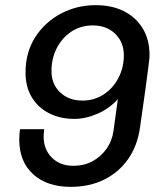

<svg xmlns="http://www.w3.org/2000/svg" viewBox="-20 -716 640 746"><path d="M254.5 10Q162.8 10 108.8 -39Q54.8 -88 54.8 -174Q54.8 -193 57.8 -214H151.8Q150.8 -204.5 150.1 -197.8Q149.5 -191 149.5 -185.5Q149.5 -135.8 181.2 -103.8Q213 -71.8 265.2 -71.8Q305.8 -71.8 338.6 -89.1Q371.5 -106.5 393.5 -137.4Q415.5 -168.2 421 -208L438 -331Q405.5 -294.5 359.1 -274.2Q312.8 -254 268.8 -254Q214 -254 170.9 -275.9Q127.8 -297.8 103.5 -338.1Q79.2 -378.5 79.2 -434Q79.2 -512.5 116.6 -571.1Q154 -629.8 216.2 -662.9Q278.5 -696 352.2 -696Q414.8 -696 461.5 -672.4Q508.2 -648.8 534.6 -605.5Q561 -562.2 561 -502.2Q561 -498.2 560.4 -489.1Q559.8 -480 556.2 -453.5Q552.8 -427 545.5 -372.1Q538.2 -317.2 524 -220.8Q514.2 -150 478 -98.2Q441.8 -46.5 384.8 -18.2Q327.8 10 254.5 10ZM300.2 -325.2Q346.8 -325.2 383.2 -349.4Q419.8 -373.5 440.5 -413.9Q461.2 -454.2 461.2 -500.8Q461.2 -551.5 427.9 -584.4Q394.5 -617.2 340.8 -617.2Q293.5 -617.2 257.4 -593.2Q221.2 -569.2 200.6 -529Q180 -488.8 180 -439.8Q180 -389.2 213.6 -357.2Q247.2 -325.2 300.2 -325.2Z"/></svg>

Font: Chivo Mono Medium
Style: Italic
Weight: 500
Italic angle: -8.05°
Monospace: yes
Designer: Hector Gatti
Foundry: Omnibus-Type
Version: Version 1.008